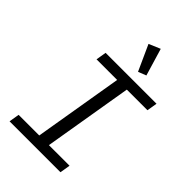

<svg xmlns="http://www.w3.org/2000/svg" viewBox="-276 -1050 1152 1152"><g transform="rotate(45 300.0 -474.5)"><path d="M41 0 52 -66H227L322 -632H147L158 -698H590L579 -632H404L309 -66H484L473 0ZM302 -918 375 -949 427 -775 376 -755Z"/></g></svg>

Font: iA Writer Duo S
Style: Italic
Weight: 400
Italic angle: -9.5°
Designer: Mike Abbink, Paul van der Laan, Pieter van Rosmalen, Oliver Reichenstein
Foundry: Bold Monday and Information Architects Inc.
Version: Version 2.000